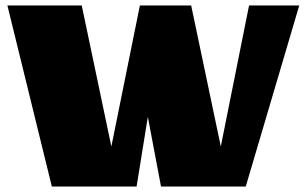

<svg xmlns="http://www.w3.org/2000/svg" viewBox="-20 -680 1111 700"><path d="M1071 -660 876 0H567L519 -254L478 0H169L7 -660H278L386 -146L490 -660H677L785 -146L888 -660Z"/></svg>

Font: Sansita Black
Style: Regular
Weight: 900
Designer: Pablo Cosgaya
Foundry: Omnibus-Type
Version: Version 1.006; ttfautohint (v1.5)